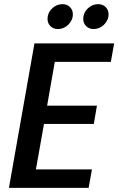

<svg xmlns="http://www.w3.org/2000/svg" viewBox="-20 -905 570 925"><path d="M514 -607H244L207 -396H447L432 -308H192L153 -89H423L407 0H23L146 -696H530ZM260 -765Q237 -765 223 -779Q209 -793 209 -814Q209 -843 230.5 -864Q252 -885 281 -885Q303 -885 317 -871Q331 -857 331 -836Q331 -821 325 -808.5Q319 -796 309 -786Q299 -776 286 -770.5Q273 -765 260 -765ZM432 -765Q409 -765 395 -779Q381 -793 381 -814Q381 -843 402.5 -864Q424 -885 453 -885Q475 -885 489 -871Q503 -857 503 -836Q503 -821 497 -808.5Q491 -796 481 -786Q471 -776 458 -770.5Q445 -765 432 -765Z"/></svg>

Font: SVN-Poppins Medium
Style: Italic
Weight: 500
Italic angle: -10°
Designer: Ninad Kale (Devanagari), Jonny Pinhorn (Latin)
Foundry: Indian Type Foundry
Version: Version 3.002 2017; ttfautohint (v1.8.3)